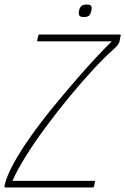

<svg xmlns="http://www.w3.org/2000/svg" viewBox="-44 -825 552 845"><path d="M483 -673Q487 -673 487.5 -671Q488 -669 486 -664L482 -643Q481 -636 473.5 -626.5Q466 -617 460 -612Q419 -576 367.5 -520.5Q316 -465 262 -399.5Q208 -334 158 -266.5Q108 -199 69.5 -137.5Q31 -76 11 -29H371Q373 -29 374 -28Q375 -27 374 -25L370 -5Q369 -2 368 -1Q367 0 365 0H-19Q-23 0 -24 -2.5Q-25 -5 -24 -8Q-15 -50 16.5 -107Q48 -164 94 -228.5Q140 -293 192.5 -357Q245 -421 295 -478.5Q345 -536 385.5 -579Q426 -622 448 -643H123Q121 -643 120 -644.5Q119 -646 120 -648L124 -667Q125 -670 126 -671.5Q127 -673 129 -673ZM358 -778Q355 -764 348.5 -757Q342 -750 325 -750Q309 -750 305 -757Q301 -764 304 -778Q307 -792 314 -798.5Q321 -805 337 -805Q354 -805 357.5 -798.5Q361 -792 358 -778Z"/></svg>

Font: Glory Thin Thin
Style: Italic
Weight: 250
Italic angle: -12°
Version: Version 1.011